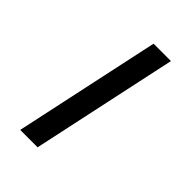

<svg xmlns="http://www.w3.org/2000/svg" viewBox="-262 -807 1124 1124"><g transform="rotate(45 300.0 -245.5)"><path d="M127 209 322 -700H466L271 209Z"/></g></svg>

Font: Red Hat Mono
Style: Bold Italic
Weight: 700
Italic angle: -12°
Monospace: yes
Designer: Pentagram, MCKL
Foundry: Pentagram, MCKL
Version: Version 1.023; ttfautohint (v1.8.3)